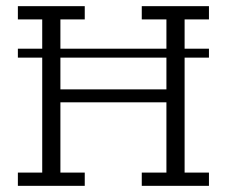

<svg xmlns="http://www.w3.org/2000/svg" viewBox="-20 -603 736 623"><path d="M38 -445H117V-540H38V-583H255V-540H176V-445H520V-540H440V-583H658V-540H579V-445H658V-416H579V-43H658V0H440V-43H520V-271H176V-43H255V0H38V-43H117V-416H38ZM176 -313H520V-416H176Z"/></svg>

Font: Rokkitt Light
Style: Regular
Weight: 300
Version: Version 3.103